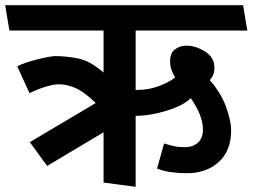

<svg xmlns="http://www.w3.org/2000/svg" viewBox="-31 -700 968 736"><path d="M598 -150Q631 -140 644.5 -138Q658 -136 680 -136Q708 -136 727.5 -153Q747 -170 747 -204Q747 -229 735.5 -259.5Q724 -290 700 -324Q675 -297 610.5 -276.5Q546 -256 489 -256V16L366 0V-193L150 -64Q133 -86 116.5 -109.5Q100 -133 83 -155L336 -305Q292 -348 258.5 -362.5Q225 -377 194 -377Q176 -377 145.5 -368Q115 -359 82 -343L35 -446Q66 -461 114.5 -473Q163 -485 182 -485Q222 -485 268 -476Q314 -467 366 -422V-583H5Q1 -607 -3 -631Q-7 -655 -11 -680H901L917 -583H489V-355Q542 -355 584.5 -372.5Q627 -390 640 -404Q633 -415 627 -430.5Q621 -446 621 -466Q621 -497 640 -511Q659 -525 684 -525Q719 -525 755 -502.5Q791 -480 791 -440Q791 -427 787 -415.5Q783 -404 773 -393Q816 -344 835.5 -290.5Q855 -237 855 -200Q855 -122 807.5 -79Q760 -36 685 -36Q654 -36 625 -40Q596 -44 571 -54Z"/></svg>

Font: Palanquin SemiBold
Style: Regular
Weight: 600
Designer: Pria Ravichandran
Version: Version 1.0.4